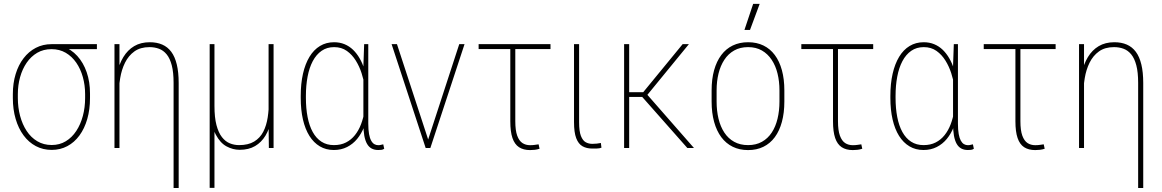

<svg xmlns="http://www.w3.org/2000/svg" viewBox="-20 -753 5915 977"><path d="M45.4 -253.9V-274.4Q45.4 -329.6 59.6 -376Q73.7 -422.4 99.9 -456.5Q126 -490.7 162.1 -509.5Q198.2 -528.3 242.2 -528.3Q252.4 -528.8 262 -527.6Q271.5 -526.4 280.5 -523.9Q289.6 -521.5 298.8 -517.6Q342.3 -502.4 373.3 -468.3Q404.3 -434.1 421.1 -385.5Q438 -336.9 438 -276.9V-254.4Q438 -195.8 424.1 -147.5Q410.2 -99.1 384.3 -63.7Q358.4 -28.3 322.5 -9.3Q286.6 9.8 243.2 9.8Q198.7 9.8 162.4 -9.5Q126 -28.8 99.9 -64.2Q73.7 -99.6 59.6 -147.9Q45.4 -196.3 45.4 -253.9ZM70.8 -274.4V-253.9Q70.8 -206.1 82.3 -163.1Q93.8 -120.1 115.7 -86.7Q137.7 -53.2 169.9 -34.2Q202.1 -15.1 243.2 -15.1Q283.2 -15.1 314.7 -34.2Q346.2 -53.2 368.2 -86.7Q390.1 -120.1 401.6 -163.1Q413.1 -206.1 413.1 -253.9V-274.4Q413.1 -319.3 401.6 -360.6Q390.1 -401.9 368.2 -433.8Q346.2 -465.8 314.5 -484.4Q282.7 -502.9 242.2 -502.9Q201.2 -502.9 169.4 -484.4Q137.7 -465.8 115.7 -433.8Q93.8 -401.9 82.3 -360.6Q70.8 -319.3 70.8 -274.4ZM473.1 -528.3V-502.9H241.7V-528.3Z M587.9 -415.5V0H562.5V-528.3H587.9ZM584.5 -269.5 564.5 -270Q564.5 -328.6 575.2 -377.7Q585.9 -426.8 607.7 -462.6Q629.4 -498.5 662.8 -518.3Q696.3 -538.1 742.2 -538.1Q778.3 -538.1 805.7 -526.1Q833 -514.2 851.6 -489.3Q870.1 -464.4 879.6 -425Q889.2 -385.7 889.2 -330.6V203.6H863.3V-331.5Q863.3 -385.3 854 -420.7Q844.7 -456.1 828.1 -476.3Q811.5 -496.6 789.1 -504.9Q766.6 -513.2 740.7 -513.2Q694.3 -513.2 664.1 -491.5Q633.8 -469.7 616.2 -434.1Q598.6 -398.4 591.6 -355.5Q584.5 -312.5 584.5 -269.5Z M1346.7 -528.3H1372.1V0H1348.1L1346.7 -122.1ZM1348.6 -245.6 1370.6 -246.6Q1370.6 -190.9 1361.1 -144.3Q1351.6 -97.7 1331.1 -63.2Q1310.5 -28.8 1278.1 -9.8Q1245.6 9.3 1199.7 9.3Q1165 9.3 1132.8 -8.1Q1100.6 -25.4 1078.1 -67.9Q1055.7 -110.4 1049.8 -185.5L1053.7 -214.4H1071.3Q1071.3 -155.3 1081.5 -116.5Q1091.8 -77.6 1109.4 -55.2Q1127 -32.7 1149.4 -23.7Q1171.9 -14.6 1196.3 -14.6Q1243.2 -14.6 1273.2 -32.7Q1303.2 -50.8 1319.6 -82.5Q1335.9 -114.3 1342.3 -156Q1348.6 -197.8 1348.6 -245.6ZM1046.9 -528.3H1071.3V203.1H1046.9Z M1510.3 -254.9V-265.1Q1510.3 -327.6 1521.7 -377.9Q1533.2 -428.2 1554.9 -464.1Q1576.7 -500 1608.2 -519Q1639.6 -538.1 1679.7 -538.1Q1709 -538.1 1733.2 -528.1Q1757.3 -518.1 1776.4 -499.8Q1795.4 -481.4 1809.8 -456.5Q1824.2 -431.6 1834.5 -401.1Q1844.7 -370.6 1850.6 -336.4V-176.3Q1845.7 -139.6 1832.3 -106Q1818.8 -72.3 1797.4 -46.1Q1775.9 -20 1746.1 -4.9Q1716.3 10.3 1678.7 10.3Q1638.7 10.3 1607.4 -8.3Q1576.2 -26.9 1554.4 -61.5Q1532.7 -96.2 1521.5 -145Q1510.3 -193.8 1510.3 -254.9ZM1536.6 -265.1V-254.9Q1536.6 -201.7 1545.2 -157.5Q1553.7 -113.3 1571.3 -81.3Q1588.9 -49.3 1615.7 -32Q1642.6 -14.6 1679.2 -14.6Q1714.4 -14.6 1740.7 -28.1Q1767.1 -41.5 1786.1 -65.4Q1805.2 -89.4 1817.1 -120.8Q1829.1 -152.3 1835 -188.5V-318.4Q1830.6 -347.2 1819.8 -380.9Q1809.1 -414.6 1790.5 -444.6Q1772 -474.6 1744.9 -493.9Q1717.8 -513.2 1680.2 -513.2Q1643.6 -513.2 1616.5 -494.4Q1589.4 -475.6 1571.5 -441.9Q1553.7 -408.2 1545.2 -363Q1536.6 -317.9 1536.6 -265.1ZM1833 -528.3H1854V-124.5Q1854 -92.3 1857.9 -71Q1861.8 -49.8 1868.7 -37.4Q1875.5 -24.9 1884.8 -19.5Q1894 -14.2 1904.8 -14.2Q1912.1 -14.2 1918.2 -15.9Q1924.3 -17.6 1930.2 -18.6L1935.1 3.9Q1928.2 8.8 1920.4 9.5Q1912.6 10.3 1904.3 10.3Q1885.3 10.3 1871.1 2.7Q1856.9 -4.9 1847.7 -21Q1838.4 -37.1 1833.7 -62.7Q1829.1 -88.4 1829.1 -124.5V-417Z M2154.3 -29.8 2316.9 -528.3H2343.8L2169.9 0H2147ZM2000 -528.3 2163.1 -29.8 2169.4 0H2146L1972.7 -528.3Z M2781.2 -528.3V-503.4H2415.5V-528.3ZM2576.7 -528.3H2602.1V-136.2Q2602.1 -89.4 2611.8 -62.7Q2621.6 -36.1 2638.4 -25.1Q2655.3 -14.2 2677.2 -14.2Q2689.9 -14.2 2699.5 -15.6Q2709 -17.1 2720.7 -18.6L2725.6 3.9Q2713.9 7.8 2701.4 9.3Q2689 10.7 2677.2 10.7Q2643.6 10.7 2621.1 -3.9Q2598.6 -18.6 2587.6 -50.8Q2576.7 -83 2576.7 -135.7Z M2900.9 -528.3H2926.8V-131.3Q2926.8 -85 2936 -61.3Q2945.3 -37.6 2960.4 -29.3Q2975.6 -21 2993.7 -21Q3006.3 -21 3016.6 -22.2Q3026.9 -23.4 3037.6 -25.4L3040.5 -1.5Q3031.7 2.4 3017.3 2.7Q3002.9 2.9 2993.2 2.9Q2964.8 2.9 2944.1 -8.8Q2923.3 -20.5 2912.1 -49.8Q2900.9 -79.1 2900.9 -131.8Z M3181.6 -528.3V0H3155.8V-528.3ZM3485.4 -528.3 3265.6 -259.8H3170.9V-283.7H3252.9L3453.6 -528.3ZM3477.5 0 3247.1 -260.7 3262.7 -283.7 3511.2 0Z M3601.1 -236.3V-293Q3601.1 -350.6 3613.8 -396Q3626.5 -441.4 3650.4 -473.1Q3674.3 -504.9 3708.7 -521.5Q3743.2 -538.1 3786.6 -538.1Q3830.6 -538.1 3864.7 -521.5Q3898.9 -504.9 3922.6 -473.1Q3946.3 -441.4 3958.7 -396Q3971.2 -350.6 3971.2 -293V-236.3Q3971.2 -178.7 3958.7 -132.8Q3946.3 -86.9 3922.6 -54.9Q3898.9 -22.9 3864.7 -6.1Q3830.6 10.7 3786.6 10.7Q3743.2 10.7 3708.7 -6.1Q3674.3 -22.9 3650.4 -54.9Q3626.5 -86.9 3613.8 -132.8Q3601.1 -178.7 3601.1 -236.3ZM3626.5 -293V-236.3Q3626.5 -189.5 3636.2 -148.9Q3646 -108.4 3665.8 -78.4Q3685.5 -48.3 3715.8 -31.5Q3746.1 -14.6 3786.6 -14.6Q3827.1 -14.6 3857.2 -31.5Q3887.2 -48.3 3907 -78.4Q3926.8 -108.4 3936.5 -148.9Q3946.3 -189.5 3946.3 -236.3V-293Q3946.3 -338.9 3936.5 -378.7Q3926.8 -418.5 3906.7 -448.7Q3886.7 -479 3856.9 -496.1Q3827.1 -513.2 3786.6 -513.2Q3746.1 -513.2 3715.8 -496.1Q3685.5 -479 3665.8 -448.7Q3646 -418.5 3636.2 -378.7Q3626.5 -338.9 3626.5 -293ZM3768.1 -600.6 3812.5 -733.4H3845.7L3796.4 -600.6Z M4423.3 -528.3V-503.4H4057.6V-528.3ZM4218.8 -528.3H4244.1V-136.2Q4244.1 -89.4 4253.9 -62.7Q4263.7 -36.1 4280.5 -25.1Q4297.4 -14.2 4319.3 -14.2Q4332 -14.2 4341.6 -15.6Q4351.1 -17.1 4362.8 -18.6L4367.7 3.9Q4356 7.8 4343.5 9.3Q4331.1 10.7 4319.3 10.7Q4285.6 10.7 4263.2 -3.9Q4240.7 -18.6 4229.7 -50.8Q4218.8 -83 4218.8 -135.7Z M4510.7 -254.9V-265.1Q4510.7 -327.6 4522.2 -377.9Q4533.7 -428.2 4555.4 -464.1Q4577.1 -500 4608.6 -519Q4640.1 -538.1 4680.2 -538.1Q4709.5 -538.1 4733.6 -528.1Q4757.8 -518.1 4776.9 -499.8Q4795.9 -481.4 4810.3 -456.5Q4824.7 -431.6 4835 -401.1Q4845.2 -370.6 4851.1 -336.4V-176.3Q4846.2 -139.6 4832.8 -106Q4819.3 -72.3 4797.9 -46.1Q4776.4 -20 4746.6 -4.9Q4716.8 10.3 4679.2 10.3Q4639.2 10.3 4607.9 -8.3Q4576.7 -26.9 4554.9 -61.5Q4533.2 -96.2 4522 -145Q4510.7 -193.8 4510.7 -254.9ZM4537.1 -265.1V-254.9Q4537.1 -201.7 4545.7 -157.5Q4554.2 -113.3 4571.8 -81.3Q4589.4 -49.3 4616.2 -32Q4643.1 -14.6 4679.7 -14.6Q4714.8 -14.6 4741.2 -28.1Q4767.6 -41.5 4786.6 -65.4Q4805.7 -89.4 4817.6 -120.8Q4829.6 -152.3 4835.4 -188.5V-318.4Q4831.1 -347.2 4820.3 -380.9Q4809.6 -414.6 4791 -444.6Q4772.5 -474.6 4745.4 -493.9Q4718.3 -513.2 4680.7 -513.2Q4644 -513.2 4616.9 -494.4Q4589.8 -475.6 4572 -441.9Q4554.2 -408.2 4545.7 -363Q4537.1 -317.9 4537.1 -265.1ZM4833.5 -528.3H4854.5V-124.5Q4854.5 -92.3 4858.4 -71Q4862.3 -49.8 4869.1 -37.4Q4876 -24.9 4885.3 -19.5Q4894.5 -14.2 4905.3 -14.2Q4912.6 -14.2 4918.7 -15.9Q4924.8 -17.6 4930.7 -18.6L4935.5 3.9Q4928.7 8.8 4920.9 9.5Q4913.1 10.3 4904.8 10.3Q4885.7 10.3 4871.6 2.7Q4857.4 -4.9 4848.1 -21Q4838.9 -37.1 4834.2 -62.7Q4829.6 -88.4 4829.6 -124.5V-417Z M5351.6 -528.3V-503.4H4985.8V-528.3ZM5147 -528.3H5172.4V-136.2Q5172.4 -89.4 5182.1 -62.7Q5191.9 -36.1 5208.7 -25.1Q5225.6 -14.2 5247.6 -14.2Q5260.3 -14.2 5269.8 -15.6Q5279.3 -17.1 5291 -18.6L5295.9 3.9Q5284.2 7.8 5271.7 9.3Q5259.3 10.7 5247.6 10.7Q5213.9 10.7 5191.4 -3.9Q5168.9 -18.6 5158 -50.8Q5147 -83 5147 -135.7Z M5496.1 -415.5V0H5470.7V-528.3H5496.1ZM5492.7 -269.5 5472.7 -270Q5472.7 -328.6 5483.4 -377.7Q5494.1 -426.8 5515.9 -462.6Q5537.6 -498.5 5571 -518.3Q5604.5 -538.1 5650.4 -538.1Q5686.5 -538.1 5713.9 -526.1Q5741.2 -514.2 5759.8 -489.3Q5778.3 -464.4 5787.8 -425Q5797.4 -385.7 5797.4 -330.6V203.6H5771.5V-331.5Q5771.5 -385.3 5762.2 -420.7Q5752.9 -456.1 5736.3 -476.3Q5719.7 -496.6 5697.3 -504.9Q5674.8 -513.2 5648.9 -513.2Q5602.5 -513.2 5572.3 -491.5Q5542 -469.7 5524.4 -434.1Q5506.8 -398.4 5499.8 -355.5Q5492.7 -312.5 5492.7 -269.5Z"/></svg>

Font: Roboto Condensed Thin
Style: Regular
Weight: 250
Width: 3
Designer: Christian Robertson
Foundry: Google
Version: Version 3.009; 2024